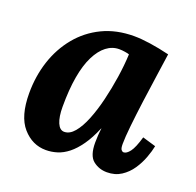

<svg xmlns="http://www.w3.org/2000/svg" viewBox="-98 -615 746 730"><g transform="rotate(20 274.5 -250.0)"><path d="M327 -511Q355 -511 392.5 -505.5Q430 -500 471 -490Q466 -453 458 -399Q450 -345 442.5 -288.5Q435 -232 430 -184.5Q425 -137 425 -111Q425 -93 429.5 -87.5Q434 -82 439 -82Q451 -82 464 -99Q477 -116 490 -161L544 -145Q540 -124 530 -97Q520 -70 503.5 -45.5Q487 -21 462.5 -5Q438 11 405 11Q373 11 349 -8Q325 -27 325 -80Q325 -93 326 -109Q327 -125 329 -138H328Q310 -95 289.5 -66Q269 -37 247.5 -20Q226 -3 203.5 4Q181 11 158 11Q103 11 64 -33.5Q25 -78 25 -171Q25 -240 45 -301Q65 -362 104 -409.5Q143 -457 199 -484Q255 -511 327 -511ZM290 -445Q262 -445 238.5 -427Q215 -409 197.5 -374Q180 -339 171 -287Q162 -235 162 -166Q162 -125 172 -101.5Q182 -78 200 -78Q222 -78 241 -100.5Q260 -123 275.5 -161.5Q291 -200 302.5 -247.5Q314 -295 321.5 -344.5Q329 -394 331 -439Q326 -441 313.5 -443Q301 -445 290 -445Z"/></g></svg>

Font: Lora Italic
Style: Italic
Weight: 400
Italic angle: -3°
Designer: Olga Karpushina, Alexei Vanyashin (Cyrillic)
Foundry: Cyreal
Version: Version 2.210; ttfautohint (v1.8.1.43-b0c9)